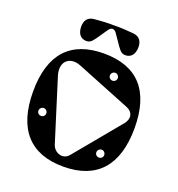

<svg xmlns="http://www.w3.org/2000/svg" viewBox="-169 -1109 1168 1261"><g transform="rotate(20 414.5 -478.0)"><path d="M414 15C647 15 769 -120 769 -382C769 -644 647 -775 414 -775C182 -775 60 -644 60 -382C60 -120 182 15 414 15ZM695 -391 431 -72C393 -27 329 -51 313 -103L178 -534C149 -628 212 -680 292 -648L671 -496C719 -477 729 -432 695 -391ZM526 -626C510 -626 498 -638 498 -653C498 -668 510 -681 526 -681C541 -681 553 -668 553 -653C553 -638 541 -626 526 -626ZM164 -248C148 -248 136 -260 136 -275C136 -290 148 -303 164 -303C179 -303 191 -290 191 -275C191 -260 179 -248 164 -248ZM615 -121C599 -121 587 -133 587 -148C587 -163 599 -176 615 -176C630 -176 642 -163 642 -148C642 -133 630 -121 615 -121ZM411 -946C420 -946 429 -941 437 -930L493 -849C514 -819 529 -812 547 -812C586 -812 611 -840 611 -891C611 -929 594 -961 547 -965C502 -969 456 -972 411 -971C366 -972 320 -969 275 -965C228 -961 211 -929 211 -891C211 -840 236 -812 275 -812C293 -812 308 -819 329 -849L385 -930C393 -941 402 -946 411 -946Z"/></g></svg>

Font: Pilowlava Atome
Style: Regular
Weight: 500
Designer: Anton Moglia, Jérémy Landes, Maksym Kobuzan (Cyrillic), Velvetyne Type Foundry
Foundry: Anton Moglia, Jérémy Landes, Velvetyne Type Foundry
Version: Version 1.002;Glyphs 3.3 (3303)